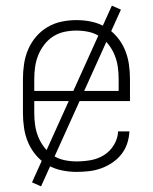

<svg xmlns="http://www.w3.org/2000/svg" viewBox="-20 -599 540 678"><path d="M250 8Q224 8 197.5 2.5Q171 -3 148 -16.5Q125 -30 107.5 -50.5Q90 -71 79.5 -95.5Q69 -120 65 -146.5Q61 -173 61 -200V-320Q61 -347 65 -373.5Q69 -400 79.5 -424.5Q90 -449 107.5 -469.5Q125 -490 148 -503.5Q171 -517 197 -522.5Q223 -528 250 -528Q277 -528 303 -522.5Q329 -517 352 -503.5Q375 -490 392.5 -469.5Q410 -449 420.5 -424.5Q431 -400 435 -373.5Q439 -347 439 -320V-242H101V-200Q101 -178 104 -157Q107 -136 115 -116Q123 -96 136.5 -78.5Q150 -61 168 -49.5Q186 -38 207.5 -33.5Q229 -29 250 -29Q276 -29 301 -33.5Q326 -38 347.5 -51.5Q369 -65 382.5 -87.5Q396 -110 397 -135H437Q436 -113 429 -92Q422 -71 408.5 -54Q395 -37 376.5 -24.5Q358 -12 337 -4.5Q316 3 294 5.5Q272 8 250 8ZM101 -278H399V-320Q399 -342 396 -363Q393 -384 385 -404Q377 -424 363.5 -441.5Q350 -459 332 -470.5Q314 -482 293 -486.5Q272 -491 250 -491Q228 -491 207 -486.5Q186 -482 168 -470.5Q150 -459 136.5 -441.5Q123 -424 115 -404Q107 -384 104 -363Q101 -342 101 -320ZM125 59 93 45 375 -579 407 -565Z"/></svg>

Font: Iosevka Term Curly Extralight
Style: Regular
Weight: 200
Designer: Belleve Invis
Foundry: Belleve Invis
Version: Version 32.3.0